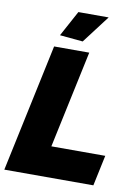

<svg xmlns="http://www.w3.org/2000/svg" viewBox="-102 -983 764 1049"><g transform="rotate(10 280.5 -459.0)"><path d="M148 -710H343L228 -170H527L491 0H-3ZM297 -764 169 -776 246 -918H414Z"/></g></svg>

Font: Raleway Black
Style: Italic
Weight: 900
Italic angle: -12°
Designer: Matt McInerney, Pablo Impallari, Rodrigo Fuenzalida
Foundry: Matt McInerney, Pablo Impallari, Rodrigo Fuenzalida
Version: Version 4.101;RELEASE